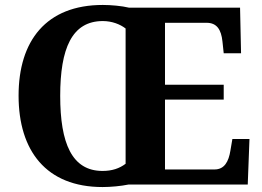

<svg xmlns="http://www.w3.org/2000/svg" viewBox="-20 -745 1059 775"><path d="M394 10C427 10 469 6 498 0H980L987 -184H918L910 -137C903 -93 886 -61 846 -61H646V-343H883V-403H646V-653H814C855 -653 873 -626 878 -577L883 -530H953L949 -714H501C472 -721 429 -725 395 -725C166 -725 55 -580 55 -359C55 -137 166 10 394 10ZM394 -55C270 -55 223 -167 223 -358C223 -549 270 -660 395 -660C432 -660 465 -647 487 -630V-84C462 -65 432 -55 394 -55Z"/></svg>

Font: Noto Serif NP Hmong
Style: Bold
Weight: 700
Designer: Dalton Maag Ltd
Foundry: Dalton Maag Ltd
Version: Version 1.001